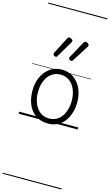

<svg xmlns="http://www.w3.org/2000/svg" viewBox="-236 -1182 1061 1853"><g transform="rotate(15 294.5 -255.0)"><path d="M295 19Q227 19 176.5 -14Q126 -47 98.5 -107.5Q71 -168 71 -250Q71 -310 87.5 -359Q104 -408 134.5 -444Q165 -480 205.5 -499.5Q246 -519 295 -519Q361 -519 411 -485Q461 -451 489.5 -390.5Q518 -330 518 -252Q518 -204 507.5 -162.5Q497 -121 478 -87.5Q459 -54 432 -30Q405 -6 370.5 6.5Q336 19 295 19ZM295 -31Q333 -31 364 -47Q395 -63 417 -92.5Q439 -122 451 -162.5Q463 -203 463 -252Q463 -315 442 -364.5Q421 -414 383.5 -441.5Q346 -469 295 -469Q257 -469 225.5 -453Q194 -437 172 -408Q150 -379 138 -338.5Q126 -298 126 -250Q126 -186 147 -136.5Q168 -87 205.5 -59Q243 -31 295 -31ZM204 -623Q195 -623 185.5 -629Q176 -635 176 -643Q176 -646 176.5 -648.5Q177 -651 179 -657L265 -824Q268 -830 272 -833.5Q276 -837 283 -837Q289 -837 297.5 -833.5Q306 -830 312.5 -824.5Q319 -819 319 -812Q319 -808 318 -804.5Q317 -801 314 -796L218 -634Q215 -629 211.5 -626Q208 -623 204 -623ZM360 -623Q351 -623 341.5 -629Q332 -635 332 -643Q332 -646 332.5 -648.5Q333 -651 335 -657L427 -824Q431 -830 434.5 -833.5Q438 -837 445 -837Q452 -837 460.5 -833.5Q469 -830 475 -824.5Q481 -819 481 -812Q481 -808 480 -804.5Q479 -801 476 -796L374 -634Q370 -629 367 -626Q364 -623 360 -623ZM0 590H589V600H0ZM0 -20H589V0H0ZM0 -505H589V-500H0ZM0 -1110H589V-1100H0Z"/></g></svg>

Font: Playwrite FR Moderne Guides
Style: Regular
Weight: 400
Designer: Veronika Burian, José Scaglione
Foundry: TypeTogether
Version: Version 1.003